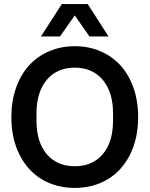

<svg xmlns="http://www.w3.org/2000/svg" viewBox="-20 -918 743 948"><path d="M36.1 -339.8Q36.1 -419.4 59.6 -485.4Q83 -551.3 124.3 -595.9Q165.5 -640.6 223.4 -665.3Q281.2 -689.9 349.1 -689.9Q417 -689.9 474.9 -665.3Q532.7 -640.6 574 -595.9Q615.2 -551.3 638.7 -485.4Q662.1 -419.4 662.1 -339.8Q662.1 -233.9 621.8 -154.1Q581.5 -74.2 510.7 -32.2Q439.9 9.8 349.1 9.8Q258.3 9.8 187.5 -32.2Q116.7 -74.2 76.4 -154.1Q36.1 -233.9 36.1 -339.8ZM160.2 -321.8Q160.2 -216.3 210.9 -156.7Q261.7 -97.2 349.1 -97.2Q436.5 -97.2 487.3 -156.7Q538.1 -216.3 538.1 -321.8V-357.9Q538.1 -463.4 487.3 -523.7Q436.5 -584 349.1 -584Q261.7 -584 210.9 -523.7Q160.2 -463.4 160.2 -357.9ZM182.1 -737.8 285.2 -897.9H413.1L516.1 -737.8H421.9L349.1 -841.8L275.9 -737.8Z"/></svg>

Font: TASA Orbiter Deck SemiBold
Style: Regular
Weight: 600
Designer: Weizhong Zhang
Version: Version 1.000;Glyphs 3.1.2 (3151)